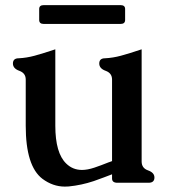

<svg xmlns="http://www.w3.org/2000/svg" viewBox="-20 -687 645 732"><path d="M520 -71.3Q520 -45.9 544.4 -37.4Q568.8 -28.8 568.8 -10.3Q568.8 9.8 546.4 9.8H427.7Q407.2 9.8 407.2 -6.3V-22.5Q397.9 -19 377 -11Q356 -2.9 337.4 3.4Q291 19 241.7 23.9Q233.9 24.4 227.1 24.4Q181.6 24.4 141.6 -5.4Q78.1 -53.7 78.1 -207.5V-383.8Q78.1 -408.2 53.7 -417Q29.3 -425.8 29.3 -444.8Q29.3 -464.8 51.3 -464.8Q81.5 -466.3 112.1 -474.6Q142.6 -482.9 190.9 -499V-207.5Q190.9 -103.5 232.4 -63.5Q257.3 -39.1 292.5 -39.1Q313.5 -39.1 339.8 -47.9Q349.1 -50.8 365.7 -57.1Q382.3 -63.5 393.6 -67.9Q396.5 -68.8 401.9 -70.8L407.2 -72.8V-383.8Q407.2 -408.2 382.8 -417Q358.4 -425.8 358.4 -444.8Q358.4 -464.8 380.4 -464.8Q410.6 -466.3 441.2 -474.6Q471.7 -482.9 520 -499ZM147 -667.5H439.5Q457 -667.5 457 -652.8V-610.8Q457 -595.7 439.5 -595.7H147Q129.4 -595.7 129.4 -610.8V-652.8Q129.4 -667.5 147 -667.5Z"/></svg>

Font: Caudex
Style: Bold
Weight: 700
Version: Version 1.01